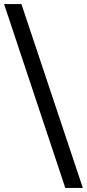

<svg xmlns="http://www.w3.org/2000/svg" viewBox="-102 -783 426 941"><path d="M304 138H218L-82 -763H3Z"/></svg>

Font: Ruwudu
Style: Bold
Weight: 700
Designer: Becca Hirsbrunner Spalinger
Foundry: SIL International
Version: Version 3.000